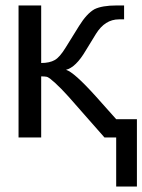

<svg xmlns="http://www.w3.org/2000/svg" viewBox="-20 -504 522 704"><path d="M482 180H406V0H363L231 -150Q204 -180 181 -201Q178 -203 172 -208.5Q166 -214 164.5 -215Q163 -216 158.5 -219Q154 -222 151 -222.5Q148 -223 143 -223.5Q138 -224 131 -224V0H48V-484H131V-273Q162 -273 181 -284Q199 -294 221 -330L270 -409Q298 -454 326 -470Q354 -484 408 -484H435V-433H416Q365 -433 332 -380L294 -318Q258 -257 222 -248Q251 -240 332 -150L406 -67H482Z"/></svg>

Font: Gamestation Display
Style: Regular
Weight: 400
Designer: Jonas Hecksher
Foundry: Jonas Hecksher, Playtypeª, e-types AS
Version: Version 1.003